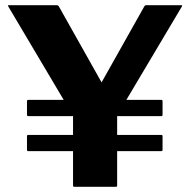

<svg xmlns="http://www.w3.org/2000/svg" viewBox="-20 -720 732 740"><path d="M84 -142.5V-195Q84 -200 89 -200H261.5V-272.5H89Q84 -272.5 84 -277.5V-330Q84 -335 89 -335H225.5L12 -695Q9 -700 14 -700H199Q204 -700 207 -695L371.5 -402.5L536 -695Q538.5 -700 544 -700H679Q683.5 -700 681 -695L467 -335H601.5Q606.5 -335 606.5 -330V-277.5Q606.5 -272.5 601.5 -272.5H431.5V-200H601.5Q606.5 -200 606.5 -195V-142.5Q606.5 -137.5 601.5 -137.5H431.5V-5Q431.5 0 426.5 0H266.5Q261.5 0 261.5 -5V-137.5H89Q84 -137.5 84 -142.5Z"/></svg>

Font: MFEK Sans
Style: Bold
Weight: 700
Designer: Owen Earl
Foundry: indestructible type*
Version: Version 0.001; ttfautohint (v1.8.4.7-5d5b)